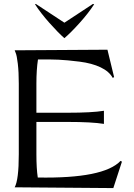

<svg xmlns="http://www.w3.org/2000/svg" viewBox="-20 -957 683 981"><path d="M55 0Q76 -38 76 -169V-530Q76 -589 71 -631.5Q66 -674 60 -687L55 -700L529 -703L563 -563L556 -559Q538 -592 494 -613Q450 -634 386.5 -642Q323 -650 279 -652Q235 -654 174 -653Q166 -601 166 -530V-381H326Q450 -381 511 -391V-324Q450 -334 326 -334H166V-169Q166 -96 173 -50Q510 -44 596 -135L603 -131L559 4ZM163 -937 309 -841 455 -937 461 -935Q432 -890 386.5 -839.5Q341 -789 309 -762Q277 -790 232.5 -840Q188 -890 159 -935Z"/></svg>

Font: Coconat
Style: Regular
Weight: 400
Designer: Sara Lavazza
Foundry: Collletttivo
Version: Version 1.000;Glyphs 3.2 (3217)